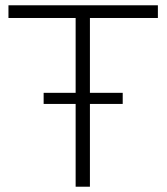

<svg xmlns="http://www.w3.org/2000/svg" viewBox="-20 -706 630 726"><path d="M266 0V-638H12V-686H577V-638H320V0ZM145 -313V-355H444V-313Z"/></svg>

Font: Archivo SemiBold Thin
Style: Regular
Weight: 250
Version: Version 2.001